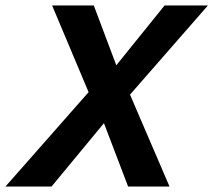

<svg xmlns="http://www.w3.org/2000/svg" viewBox="-66 -680 778 700"><path d="M-46 0 257 -344 124 -660H276L358 -442L534 -660H692L408 -335L552 0H401L313 -231L122 0Z"/></svg>

Font: Kantumruy Pro SemiBold
Style: Italic
Weight: 600
Italic angle: -13°
Version: Version 1.002